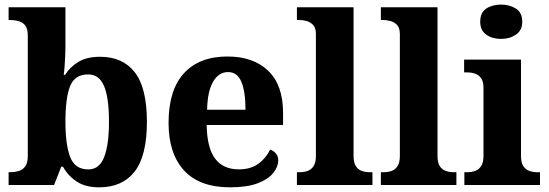

<svg xmlns="http://www.w3.org/2000/svg" viewBox="-20 -791 2347 821"><path d="M403.6 10Q345.6 10 308.3 -14.5Q271 -39 249.4 -78H241.8L211.2 0H16.8V-54.6H23.2Q42.2 -54.6 59.5 -59.6Q76.8 -64.6 87.8 -79.3Q98.8 -94 98.8 -124.4V-638.6Q98.8 -667 88.5 -681.2Q78.2 -695.4 60.6 -700.4Q43 -705.4 22 -705.4H16.8V-760H259.8V-591.4Q259.8 -573.8 258.8 -551Q257.8 -528.2 256.2 -506.9Q254.6 -485.6 252.4 -471.2H258.6Q279.4 -504.6 315.4 -526.4Q351.4 -548.2 408.2 -548.2Q505 -548.2 556.6 -481.5Q608.2 -414.8 608.2 -270.2Q608.2 -124.6 555.7 -57.3Q503.2 10 403.6 10ZM357.4 -66.6Q405 -66.6 425.5 -119.5Q446 -172.4 446 -271.2Q446 -372.4 425.2 -422.6Q404.4 -472.8 356.4 -472.8Q300 -472.8 279.9 -422.9Q259.8 -373 259.8 -270.2Q259.8 -172 280.2 -119.3Q300.6 -66.6 357.4 -66.6Z M963.8 10Q833 10 766.9 -62.3Q700.8 -134.6 700.8 -265.2Q700.8 -406.2 766.6 -477.8Q832.4 -549.4 952.6 -549.4Q1063.4 -549.4 1126.9 -488.3Q1190.4 -427.2 1190.4 -308.2V-256.4H863.6Q865.6 -157.2 900.3 -112Q935 -66.8 1001 -66.8Q1052.4 -66.8 1085.3 -91.2Q1118.2 -115.6 1135 -151.2Q1149.6 -146.6 1159.7 -134.8Q1169.8 -123 1169.8 -105.4Q1169.8 -78.6 1148.8 -51.8Q1127.8 -25 1082.5 -7.5Q1037.2 10 963.8 10ZM1029.8 -321.8Q1029.8 -397.4 1012.5 -440.1Q995.2 -482.8 955.2 -482.8Q915.2 -482.8 891.2 -441.6Q867.2 -400.4 865.6 -321.8Z M1249.6 0V-54.6H1261.4Q1280.8 -54.6 1296.4 -60.5Q1312 -66.4 1321.4 -81.5Q1330.8 -96.6 1330.8 -124.6V-645.4Q1330.8 -672 1318.7 -684.5Q1306.6 -697 1290.4 -701.2Q1274.2 -705.4 1261.4 -705.4H1249.6V-760H1491.8V-124.6Q1491.8 -96.6 1501 -81.5Q1510.2 -66.4 1526.1 -60.5Q1542 -54.6 1561.2 -54.6H1572.6V0Z M1608.6 0V-54.6H1620.4Q1639.8 -54.6 1655.4 -60.5Q1671 -66.4 1680.4 -81.5Q1689.8 -96.6 1689.8 -124.6V-645.4Q1689.8 -672 1677.7 -684.5Q1665.6 -697 1649.4 -701.2Q1633.2 -705.4 1620.4 -705.4H1608.6V-760H1850.8V-124.6Q1850.8 -96.6 1860 -81.5Q1869.2 -66.4 1885.1 -60.5Q1901 -54.6 1920.2 -54.6H1931.6V0Z M1965.6 0V-54.6H1978Q1997.4 -54.6 2013 -60.6Q2028.6 -66.6 2038 -81.8Q2047.4 -97 2047.4 -125.4V-415.4Q2047.4 -442 2037.7 -456Q2028 -470 2012.4 -475.7Q1996.8 -481.4 1978 -481.4H1964.6V-536H2207.8V-124.6Q2207.8 -96.6 2217.2 -81.5Q2226.6 -66.4 2242.5 -60.5Q2258.4 -54.6 2277.2 -54.6H2289V0ZM2123 -624.6Q2084.8 -624.6 2059.1 -642.9Q2033.4 -661.2 2033.4 -698Q2033.4 -737 2059.1 -754.2Q2084.8 -771.4 2123 -771.4Q2159.2 -771.4 2186.2 -754.2Q2213.2 -737 2213.2 -698Q2213.2 -661.2 2186.2 -642.9Q2159.2 -624.6 2123 -624.6Z"/></svg>

Font: Noto Serif Hentaigana ExtraLight
Style: Regular
Weight: 200
Designer: Kazuhiro Yamada
Foundry: nipponia
Version: Version 1.000